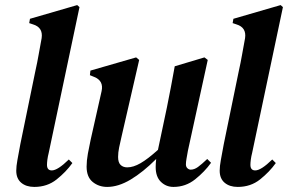

<svg xmlns="http://www.w3.org/2000/svg" viewBox="-20 -722 1134 756"><path d="M115 14Q83 14 63.5 -2.5Q44 -19 44 -50Q44 -67 48.5 -91.5Q53 -116 60 -154L119 -441Q127 -477 132 -506Q137 -535 144 -572Q150 -614 110 -626L95 -631L98 -648L284 -702L293 -694L172 -121Q168 -105 166.5 -93Q165 -81 165 -73Q165 -51 184 -51Q207 -51 251 -94L265 -80Q240 -45 203 -15.5Q166 14 115 14Z M402 14Q369 14 345 -5.5Q321 -25 321 -66Q321 -89 326 -117Q331 -145 337 -172L380 -363Q389 -404 351 -419L334 -426L336 -444L516 -496L528 -486L459 -186Q453 -161 449 -141Q445 -121 445 -104Q445 -82 455 -72.5Q465 -63 481 -63Q505 -63 533.5 -79.5Q562 -96 602 -132L603 -137L637 -298Q645 -339 653 -379.5Q661 -420 668 -461L785 -496L798 -486L720 -129Q717 -112 714.5 -98Q712 -84 712 -75Q712 -65 718 -59.5Q724 -54 731 -54Q745 -54 759.5 -64.5Q774 -75 796 -96L811 -81Q786 -46 748.5 -16Q711 14 663 14Q634 14 613.5 -6Q593 -26 593 -64Q593 -79 595 -96Q543 -44 494.5 -15Q446 14 402 14Z M916 14Q884 14 864.5 -2.5Q845 -19 845 -50Q845 -67 849.5 -91.5Q854 -116 861 -154L920 -441Q928 -477 933 -506Q938 -535 945 -572Q951 -614 911 -626L896 -631L899 -648L1085 -702L1094 -694L973 -121Q969 -105 967.5 -93Q966 -81 966 -73Q966 -51 985 -51Q1008 -51 1052 -94L1066 -80Q1041 -45 1004 -15.5Q967 14 916 14Z"/></svg>

Font: DM Serif Text
Style: Italic
Weight: 400
Italic angle: -12°
Designer: Colophon Foundry, Frank Grießhammer
Foundry: Colophon Foundry
Version: Version 5.100; ttfautohint (v1.8.2)